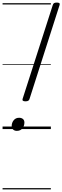

<svg xmlns="http://www.w3.org/2000/svg" viewBox="-20 -1005 485 1495"><path d="M178 -216Q150 -216 156 -235L391 -966Q394 -977 401.5 -981Q409 -985 423 -985Q451 -985 444 -966L210 -235Q208 -226 200.5 -221Q193 -216 178 -216ZM111 14Q94 14 82.5 4Q71 -6 71 -24Q71 -49 86.5 -68.5Q102 -88 129 -88Q147 -88 158.5 -78.5Q170 -69 170 -51Q170 -25 154.5 -5.5Q139 14 111 14ZM0 460H376V470H0ZM0 -20H376V0H0ZM0 -505H376V-500H0ZM0 -980H376V-970H0Z"/></svg>

Font: Playwrite NO Guides
Style: Regular
Weight: 400
Designer: Veronika Burian, José Scaglione
Foundry: TypeTogether
Version: Version 1.003